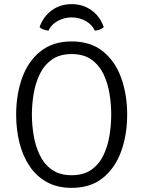

<svg xmlns="http://www.w3.org/2000/svg" viewBox="-20 -895 692 927"><path d="M134 -342Q134 -293 142.5 -241.5Q151 -190 172 -146.2Q193 -102.5 230.5 -75.8Q268 -49 326 -49Q384 -49 421.5 -75.8Q459 -102.5 479.8 -146.2Q500.5 -190 508.8 -241.5Q517 -293 517 -342Q517 -391 508.8 -442.2Q500.5 -493.5 479.8 -537Q459 -580.5 421.5 -607.2Q384 -634 326 -634Q268 -634 230.5 -607.2Q193 -580.5 172 -537Q151 -493.5 142.5 -442.2Q134 -391 134 -342ZM58 -342Q58 -439 87 -519.2Q116 -599.5 175.5 -647.2Q235 -695 326 -695Q417.5 -695 477 -647Q536.5 -599 565.2 -518.8Q594 -438.5 594 -342Q594 -244.5 565 -164.2Q536 -84 476.8 -36Q417.5 12 326 12Q257 12 206.5 -15.8Q156 -43.5 123 -92.5Q90 -141.5 74 -205.5Q58 -269.5 58 -342ZM481 -764Q473 -756 461.2 -752Q449.5 -748 438 -747Q424.5 -777 393 -794Q361.5 -811 326 -811Q291 -811 259.2 -794Q227.5 -777 214 -747Q203 -748 191.2 -752Q179.5 -756 171 -764Q188.5 -814.5 229.5 -844.8Q270.5 -875 326 -875Q381 -875 422.5 -844.8Q464 -814.5 481 -764Z"/></svg>

Font: Signika Negative Light Light
Style: Regular
Weight: 300
Version: Version 2.001